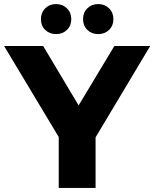

<svg xmlns="http://www.w3.org/2000/svg" viewBox="-38 -927 760 947"><path d="M251.7 -291.4 293.2 -182 -17.7 -700H174.9L405 -314.6H294.2L525.9 -700H702.8L393 -182L433.4 -291.4V0H251.7ZM371.6 -832.6Q371.6 -864.8 392.8 -885.8Q414.1 -906.9 446.4 -906.9Q478.6 -906.9 500 -885.8Q521.3 -864.8 521.3 -832.6Q521.3 -800.2 500 -779.5Q478.6 -758.8 446.4 -758.8Q414.1 -758.8 392.8 -779.5Q371.6 -800.2 371.6 -832.6ZM163.8 -832.6Q163.8 -864.8 185.1 -885.8Q206.3 -906.9 238.7 -906.9Q270.9 -906.9 292.2 -885.8Q313.6 -864.8 313.6 -832.6Q313.6 -800.2 292.2 -779.5Q270.9 -758.8 238.7 -758.8Q206.3 -758.8 185.1 -779.5Q163.8 -800.2 163.8 -832.6Z"/></svg>

Font: iiserrat Thin
Style: Regular
Weight: 100
Designer: Akira Ohta
Foundry: Akira Ohta
Version: Version 1.200;Glyphs 3.3.1 (3343)